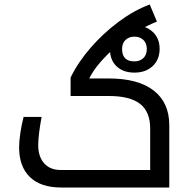

<svg xmlns="http://www.w3.org/2000/svg" viewBox="-20 -834 848 854"><path d="M252 0Q161 0 113 -46.5Q65 -93 65 -179Q65 -205 70.5 -242.5Q76 -280 85 -314H165Q150 -232 150 -189Q150 -137 176.5 -107.5Q203 -78 249 -78H648V-262Q648 -337 603 -372Q558 -407 464 -407H294V-489Q327 -557 383 -621.5Q439 -686 507.5 -737Q576 -788 646 -814L678 -738Q633 -720 586.5 -692Q540 -664 499 -629Q458 -594 426 -557Q394 -520 377 -485H464Q595 -485 664 -431Q733 -377 733 -277V0ZM578 -511Q528 -511 498.5 -539Q469 -567 469 -616Q469 -665 499 -693Q529 -721 578 -721Q628 -721 659 -692.5Q690 -664 690 -617Q690 -569 659 -540Q628 -511 578 -511ZM578 -561Q602 -561 617.5 -575.5Q633 -590 633 -616Q633 -642 617.5 -656.5Q602 -671 578 -671Q554 -671 538.5 -656.5Q523 -642 523 -616Q523 -561 578 -561Z"/></svg>

Font: Noto Kufi Arabic
Style: Regular
Weight: 400
Designer: Monotype Design Team, David Williams, Khaled Hosny
Foundry: Google LLC
Version: Version 2.109; ttfautohint (v1.8.4.7-5d5b)